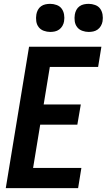

<svg xmlns="http://www.w3.org/2000/svg" viewBox="-20 -978 554 998"><path d="M10 0 131 -735H507L490 -630H239L207 -435H400L382 -330H189L152 -105H403L386 0ZM441 -812Q424 -812 407.5 -818Q391 -824 381 -837Q371 -850 368.5 -867.5Q366 -885 369 -903Q371 -915 377 -926.5Q383 -938 393.5 -945.5Q404 -953 416.5 -955.5Q429 -958 441 -958Q458 -958 474.5 -952Q491 -946 500.5 -933Q510 -920 513 -902.5Q516 -885 513 -867Q511 -855 504.5 -843.5Q498 -832 487.5 -824.5Q477 -817 465 -814.5Q453 -812 441 -812ZM241 -812Q224 -812 207.5 -818Q191 -824 181 -837Q171 -850 168.5 -867.5Q166 -885 169 -903Q171 -915 177 -926.5Q183 -938 193.5 -945.5Q204 -953 216.5 -955.5Q229 -958 241 -958Q258 -958 274.5 -952Q291 -946 300.5 -933Q310 -920 313 -902.5Q316 -885 313 -867Q311 -855 304.5 -843.5Q298 -832 287.5 -824.5Q277 -817 265 -814.5Q253 -812 241 -812Z"/></svg>

Font: Iosevka Extrabold Oblique
Style: Regular
Weight: 800
Italic angle: -9°
Monospace: yes
Designer: Belleve Invis
Foundry: Belleve Invis
Version: Version 32.5.0; ttfautohint (v1.8.4)